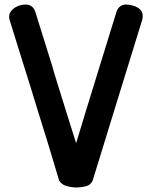

<svg xmlns="http://www.w3.org/2000/svg" viewBox="-20 -820 661 845"><path d="M315 5Q295 5 272.5 -1.5Q250 -8 240 -26Q217 -104 192 -186Q167 -268 142 -347Q114 -440 82 -540.5Q50 -641 22 -733Q16 -755 29 -771.5Q42 -788 66 -796Q81 -800 92 -800Q126 -800 136 -766L210 -529Q220 -493 233.5 -450Q247 -407 261 -362Q275 -317 289 -272.5Q303 -228 315 -190Q334 -253 356.5 -326.5Q379 -400 402.5 -476Q426 -552 449 -626.5Q472 -701 492 -766Q503 -800 535 -800Q547 -800 563 -796Q618 -781 606 -733Q552 -558 497 -380Q442 -202 388 -26Q380 -6 358.5 -0.5Q337 5 315 5Z"/></svg>

Font: Gugi
Style: Regular
Weight: 400
Designer: HBKIM, TJKIM
Foundry: TAE System & Typefaces Co.
Version: Version 3.00